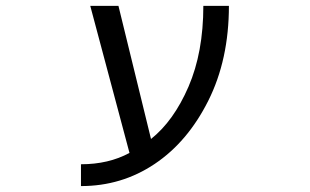

<svg xmlns="http://www.w3.org/2000/svg" viewBox="-20 -544 1040 645"><path d="M487.3 -77.1Q563.5 -137.7 613.3 -252.9Q663.1 -368.2 663.1 -524.4H749Q749 -343.8 679.7 -205.6Q610.4 -67.4 499.5 6.8Q388.7 81.1 252 81.1V7.8Q344.7 7.8 415 -30.3L283.2 -524.4H377.9Z"/></svg>

Font: Gen Shin Gothic Monospace Regular
Style: Regular
Weight: 400
Designer: [Source Han Sans]
Ryoko NISHIZUKA  (kana & ideographs); Paul D. Hunt (Latin, Greek & Cyrillic); Wenlong ZHANG  (bopomofo
Version: Version 1.002.20150607